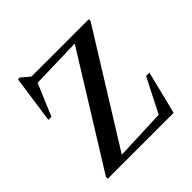

<svg xmlns="http://www.w3.org/2000/svg" viewBox="-146 -636 750 750"><g transform="rotate(-45 229.0 -261.0)"><path d="M33 0V-10L327.5 -484.5L346 -465.5L78 -458L112.5 -478.5L48.5 -326.5H31.5L59.5 -522.5H69.5L104.5 -493H421V-483L126.5 -9L105 -26L370.5 -37L338.5 -12.5L422.5 -178H441L397 0Z"/></g></svg>

Font: Newsreader 60pt
Style: Regular
Weight: 400
Designer: Hugues Gentile
Foundry: Production Type
Version: Version 1.003